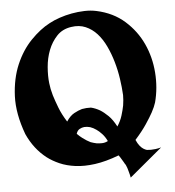

<svg xmlns="http://www.w3.org/2000/svg" viewBox="-55 -762 812 889"><g transform="rotate(-5 351.5 -317.5)"><path d="M205.1 -668.9Q226.6 -680.7 253.9 -689.9Q281.2 -699.2 310.5 -704.6Q339.8 -710 369.6 -710.9Q399.4 -711.9 425.8 -706.1Q502.9 -689.5 555.7 -642.6Q608.4 -595.7 637.2 -533.2Q666 -470.7 671.4 -398.9Q676.8 -327.1 659.2 -260.7Q653.3 -241.2 639.6 -215.8Q627.9 -194.3 607.4 -163.6Q586.9 -132.8 553.7 -95.7Q561.5 -78.1 569.8 -67.9Q578.1 -57.6 585.9 -52.7Q594.7 -46.9 602.5 -44.9Q610.4 -43.9 621.1 -43.9Q629.9 -43.9 642.1 -45.4Q654.3 -46.9 668.9 -50.8L516.6 76.2Q513.7 60.5 510.3 49.3Q506.8 38.1 504.9 30.3L499 15.6Q495.1 10.7 491.2 2.9Q487.3 -2.9 482.4 -11.7Q477.5 -20.5 469.7 -31.2Q408.2 -7.8 357.9 -1Q307.6 5.9 266.6 0.5Q225.6 -4.9 193.4 -19Q161.1 -33.2 136.7 -51.8Q80.1 -95.7 47.9 -167Q11.7 -264.6 15.1 -346.2Q18.6 -427.7 45.9 -491.7Q73.2 -555.7 116.7 -600.6Q160.2 -645.5 205.1 -668.9ZM349.6 -172.9Q335 -176.8 322.3 -175.8Q311.5 -174.8 300.8 -168.9Q290 -163.1 285.2 -147.5Q297.9 -134.8 309.1 -126.5Q320.3 -118.2 328.1 -113.3Q337.9 -107.4 345.7 -103.5Q359.4 -98.6 373 -95.7Q384.8 -93.8 398.9 -94.2Q413.1 -94.7 425.8 -101.6Q416 -122.1 402.8 -136.2Q389.6 -150.4 377.9 -158.2Q364.3 -168 349.6 -172.9ZM246.1 -208Q262.7 -233.4 282.2 -244.1Q301.8 -254.9 319.3 -259.8Q339.8 -263.7 361.3 -262.7Q381.8 -257.8 402.3 -246.1Q419.9 -235.4 439.5 -216.3Q459 -197.3 475.6 -165Q491.2 -188.5 499 -213.9Q506.8 -239.3 510.7 -259.8Q514.6 -284.2 514.6 -307.6Q512.7 -343.8 506.8 -383.8Q501 -423.8 489.7 -462.9Q478.5 -502 461.9 -537.1Q445.3 -572.3 422.4 -597.7Q399.4 -623 369.6 -635.7Q339.8 -648.4 302.7 -642.6Q261.7 -636.7 235.8 -609.4Q210 -582 195.8 -545.4Q181.6 -508.8 178.2 -467.3Q174.8 -425.8 178.7 -392.6Q181.6 -365.2 190.4 -335Q198.2 -309.6 210.9 -276.4Q223.6 -243.2 246.1 -208Z"/></g></svg>

Font: Lakki Reddy
Style: Regular
Weight: 400
Designer: Appaji Ambarisha Darbha
Version: Version 1.0.4; ttfautohint (v1.2.42-39fb)